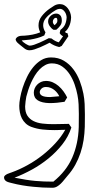

<svg xmlns="http://www.w3.org/2000/svg" viewBox="-45 -661 491 930"><path d="M242.2 -194.8Q239.3 -201.2 233.6 -209Q228 -216.8 220 -223.6Q211.9 -230.5 201.4 -235.1Q190.9 -239.7 177.7 -239.7Q164.1 -239.7 155.8 -231.7Q147.5 -223.6 147.5 -214.4Q147.5 -203.1 159.4 -197Q171.4 -190.9 197.8 -190.9ZM267.6 -168Q249.5 -165 231.2 -163.3Q212.9 -161.6 194.3 -161.6Q157.7 -162.6 138.2 -174.8Q118.7 -187 118.7 -211.9Q118.7 -222.2 122.8 -232.4Q127 -242.7 134.8 -250.7Q142.6 -258.8 153.3 -263.9Q164.1 -269 177.7 -269Q195.3 -269 210.7 -262.2Q226.1 -255.4 239 -244.1Q252 -232.9 262.5 -218.5Q272.9 -204.1 280.3 -189ZM365.7 -46.9Q364.7 -14.2 359.9 17.6Q355 49.3 345 79.3Q335 109.4 319.6 137.5Q304.2 165.5 281.7 190.9Q274.4 199.2 266.6 209.2Q258.8 219.2 250 228Q241.2 236.8 231 242.7Q220.7 248.5 208.5 248.5Q184.6 248.5 162.1 247.3Q139.6 246.1 116.2 243.7Q89.8 241.2 63.5 236.8Q37.1 232.4 11.2 225.6Q5.4 224.1 -1.2 222.4Q-7.8 220.7 -13.2 217.8Q-18.6 214.8 -22 210Q-25.4 205.1 -25.4 197.8Q-25.4 192.9 -20.5 188.7Q-15.6 184.6 -9.3 181.6Q-2.9 178.7 3.2 176.8Q9.3 174.8 11.7 173.8Q48.8 160.6 86.9 139.6Q125 118.7 159.4 91.8Q193.8 64.9 222.9 33.2Q252 1.5 271 -32.2Q262.2 -32.2 256.1 -32Q250 -31.7 244.6 -31.5Q239.3 -31.2 232.9 -31Q226.6 -30.8 217.8 -30.8Q189.5 -30.8 161.6 -33.7Q133.8 -36.6 106.9 -46.4Q90.3 -52.7 79.1 -63.5Q67.9 -74.2 61 -87.6Q54.2 -101.1 51.3 -116.7Q48.3 -132.3 48.3 -148.4Q48.3 -163.6 52.5 -187Q56.6 -210.4 64.9 -236.3Q73.2 -262.2 85.9 -288.3Q98.6 -314.5 115.7 -335.4Q132.8 -356.4 154.3 -369.6Q175.8 -382.8 202.1 -382.8Q237.8 -382.8 264.6 -366.7Q291.5 -350.6 310.5 -325.2Q329.6 -299.8 341.3 -268.8Q353 -237.8 358.9 -207.5Q363.8 -182.6 365 -157.5Q366.2 -132.3 366.2 -106.9Q366.2 -91.8 366 -76.9Q365.7 -62 365.7 -46.9ZM336.4 -45.4Q336.4 -61 336.7 -77.1Q336.9 -93.3 336.9 -109.4Q336.9 -132.8 335.7 -156Q334.5 -179.2 330.1 -201.2Q325.7 -224.6 316.7 -251.2Q307.6 -277.8 292.7 -300.8Q277.8 -323.7 256.3 -338.9Q234.9 -354 206.1 -354Q189 -354 174.1 -345.9Q159.2 -337.9 146.5 -324.7Q133.8 -311.5 123.5 -294.7Q113.3 -277.8 105.2 -259.8Q97.2 -241.7 91.6 -224.4Q85.9 -207 82.5 -192.9Q80.1 -182.1 78.9 -169.9Q77.6 -157.7 76.7 -145.5Q76.7 -117.7 87.6 -100.8Q98.6 -84 117.2 -74.7Q135.7 -65.4 160.4 -62.5Q185.1 -59.6 212.4 -59.6Q232.9 -59.6 252.7 -60.3Q272.5 -61 288.6 -61Q291.5 -56.6 294.7 -52.2Q297.9 -47.9 300.8 -43.5Q286.6 0.5 257.3 37.8Q228 75.2 190.4 106Q152.8 136.7 110.1 160.2Q67.4 183.6 25.4 199.7Q56.2 205.6 80.3 209.5Q104.5 213.4 126 215.3Q147.5 217.3 168.5 218Q189.5 218.8 213.4 218.8Q276.4 168 305.2 101.6Q334 35.2 336.4 -45.4ZM277.8 -577.6Q276.4 -594.7 266.8 -606.4Q257.3 -618.2 245.1 -618.2Q235.4 -618.2 225.6 -612.5Q215.8 -606.9 207 -600.6Q188.5 -587.4 176.3 -572.3Q164.1 -557.1 164.1 -538.6Q164.1 -522 175.3 -504.4Q173.8 -500.5 172.4 -496.8Q170.9 -493.2 169.4 -489.3Q153.3 -481.4 136.2 -476.8Q119.1 -472.2 101.1 -469.2Q88.4 -467.3 76.7 -466.8Q64.9 -466.3 60.1 -465.3Q63 -460.9 68.4 -456.5Q73.7 -452.1 79.6 -448.5Q85.4 -444.8 90.8 -442.4Q96.2 -439.9 99.1 -439.9Q107.9 -439.9 120.6 -444.3Q133.3 -448.7 146.7 -454.6Q160.2 -460.4 172.4 -466.6Q184.6 -472.7 191.4 -476.1L204.6 -474.6Q212.4 -468.3 221.2 -463.4Q230 -458.5 239.7 -456.1Q244.1 -462.4 246.3 -465.3Q248.5 -468.3 250.2 -470.9Q252 -473.6 254.2 -476.6Q256.3 -479.5 260.7 -485.8Q260.7 -485.8 261.2 -485.4Q261.2 -484.9 255.4 -488.3Q249.5 -491.7 244.1 -500.5Q245.1 -504.4 245.8 -508.3Q246.6 -512.2 247.6 -516.1Q263.7 -527.8 270.3 -542.7Q276.9 -557.6 277.8 -577.6ZM299.3 -574.7Q297.9 -549.8 289.3 -532.5Q280.8 -515.1 269.5 -506.8Q271 -505.9 272.9 -503.2Q274.9 -500.5 281.7 -500.5Q282.7 -496.6 283.9 -492.9Q285.2 -489.3 286.1 -485.4L253.9 -438.5Q251 -437 247.8 -435.8Q244.6 -434.6 241.7 -433.1Q216.3 -439 195.3 -454.1Q187.5 -450.2 175.3 -444.1Q163.1 -438 149.4 -432.1Q135.7 -426.3 122.3 -421.9Q108.9 -417.5 98.1 -417.5Q85.4 -417.5 75.2 -425Q64.9 -432.6 55.7 -440.4Q52.2 -443.4 47.9 -446.8Q43.5 -450.2 39.8 -453.9Q36.1 -457.5 33.4 -462.2Q30.8 -466.8 30.8 -471.7Q34.2 -478.5 39.1 -481.7Q43.9 -484.9 49.8 -486.3Q55.7 -487.8 62 -487.8Q68.4 -487.8 74.2 -488.3Q93.8 -489.7 112.8 -493.4Q131.8 -497.1 149.9 -504.4Q141.6 -521 141.6 -538.1Q141.6 -562.5 157 -582.5Q172.4 -602.5 194.3 -618.2Q205.6 -626.5 218 -633.8Q230.5 -641.1 245.1 -641.1Q256.8 -641.1 266.6 -635.5Q276.4 -629.9 283.4 -620.8Q290.5 -611.8 294.7 -600.6Q298.8 -589.4 299.3 -578.6ZM254.4 -561Q254.4 -546.9 246.3 -536.1Q238.3 -525.4 228 -517.1Q224.1 -516.6 220.9 -516.6Q217.8 -516.6 214.4 -516.6Q203.1 -523.4 195.6 -534.7Q188 -545.9 188 -557.6Q188 -565.9 191.7 -572.8Q195.3 -579.6 200.9 -584.7Q206.5 -589.8 213.4 -592.5Q220.2 -595.2 227.1 -595.2Q238.3 -595.2 246.3 -587.4Q254.4 -579.6 254.4 -561ZM232.9 -560.1Q232.9 -568.4 231.2 -571.5Q229.5 -574.7 226.6 -574.7Q219.7 -574.7 215.3 -568.8Q210.9 -563 210.9 -556.2Q210.9 -546.4 219.7 -539.1Q224.1 -543.5 228.5 -548.3Q232.9 -553.2 232.9 -560.1Z"/></svg>

Font: XB Kayhan Pook
Style: Regular
Weight: 700
Designer: Behnam
Foundry: Irmug
Version: Version 7.300 2009